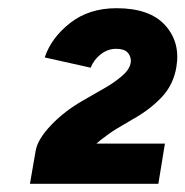

<svg xmlns="http://www.w3.org/2000/svg" viewBox="-20 -828 452 468"><path d="M163 -384 67 -461Q72 -489 105 -523.5Q138 -558 184 -584L231 -611Q255 -624 276.5 -642Q298 -660 299 -679Q299 -692 290.5 -700.5Q282 -709 263 -709Q243 -709 226 -696Q209 -683 201 -663L89 -688Q105 -736 151 -772Q197 -808 264 -808Q345 -808 382.5 -766.5Q420 -725 410 -665Q403 -622 374.5 -591.5Q346 -561 303 -537L264 -514Q246 -503 224.5 -486Q203 -469 185.5 -444.5Q168 -420 163 -384ZM53 -380 67 -461 151 -478H382L366 -380Z"/></svg>

Font: Figtree ExtraBold
Style: Italic
Weight: 800
Italic angle: -9.5°
Foundry: Erik Kennedy
Version: Version 2.001;gftools[0.9.30]